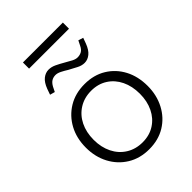

<svg xmlns="http://www.w3.org/2000/svg" viewBox="-237 -940 1061 1061"><g transform="rotate(-45 293.5 -409.5)"><path d="M294 7Q222 7 167.5 -26.5Q113 -60 82.5 -117.5Q52 -175 52 -247Q52 -321 83 -378Q114 -435 168.5 -468Q223 -501 295 -501Q367 -501 421 -468Q475 -435 505 -378Q535 -321 535 -247Q535 -175 504.5 -117Q474 -59 420 -26Q366 7 294 7ZM295 -46Q349 -46 389.5 -72Q430 -98 452 -143.5Q474 -189 474 -247Q474 -306 452 -351.5Q430 -397 389.5 -423Q349 -449 295 -449Q241 -449 199.5 -423Q158 -397 135.5 -351.5Q113 -306 113 -247Q113 -189 135.5 -143.5Q158 -98 199.5 -72Q241 -46 295 -46ZM139 -778V-826H451V-778ZM148 -586 119 -594 131 -628Q145 -665 166 -681.5Q187 -698 211 -698Q233 -698 255 -687.5Q277 -677 303 -662Q323 -650 340.5 -641Q358 -632 373 -632Q390 -632 404 -639.5Q418 -647 428 -668L442 -696L471 -687L459 -654Q445 -617 424 -600Q403 -583 379 -583Q357 -583 335 -594.5Q313 -606 287 -620Q268 -632 250 -641Q232 -650 217 -650Q200 -650 186.5 -642Q173 -634 162 -614Z"/></g></svg>

Font: REM ExtraLight
Style: Regular
Weight: 250
Designer: Octavio Pardo
Foundry: Ashler Design
Version: Version 1.005;gftools[0.9.28]